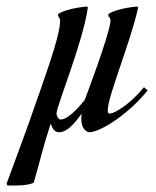

<svg xmlns="http://www.w3.org/2000/svg" viewBox="-155 -396 478 588"><path d="M106 -94 104 -89C81 -61 51 -30 31 -30C23 -30 18 -43 18 -48C18 -71 100 -269 114 -373L112 -376C112 -376 52 -372 23 -353V-346C23 -346 29 -342 29 -331C29 -295 -1 -207 -31 -121C-82 27 -116 114 -135 167L-132 172C-114 172 -75 174 -52 164C-33 101 -28 70 0 -17C7 -1 12 9 26 9C50 9 72 -16 95 -48C94 -41 94 -35 94 -31C94 0 112 9 118 9C154 9 242 -50 297 -119L286 -129C243 -76 196 -49 182 -48C176 -48 175 -51 175 -59C175 -101 246 -270 268 -373L266 -376C266 -376 206 -372 177 -353V-346C177 -346 185 -342 183 -328C177 -281 106 -94 106 -94Z"/></svg>

Font: Romanesco
Style: Regular
Weight: 400
Designer: Astigmatic (AOETI)
Foundry: Astigmatic (AOETI)
Version: Version 1.000